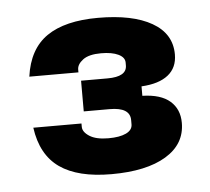

<svg xmlns="http://www.w3.org/2000/svg" viewBox="-35 -731 443 405"><g transform="rotate(-5 186.0 -528.5)"><path d="M186 -363Q115 -363 76.5 -390Q38 -417 30 -475H132V-468Q132 -457 146 -448Q160 -439 186 -439Q210 -439 223.5 -445.5Q237 -452 237 -464V-473Q237 -500 194 -500H139V-565H195Q236 -565 236 -589V-595Q236 -606 222.5 -612.5Q209 -619 186 -619Q160 -619 147.5 -609.5Q135 -600 135 -589V-583H31Q39 -641 77.5 -667.5Q116 -694 186 -694Q259 -694 300 -670.5Q341 -647 341 -603Q341 -575 321.5 -559.5Q302 -544 265 -542V-522Q304 -521 323.5 -504Q343 -487 343 -458Q343 -413 301.5 -388Q260 -363 186 -363Z"/></g></svg>

Font: Mozilla Headline ExtraLight
Style: Regular
Weight: 200
Designer: Studio DRAMA
Foundry: Studio DRAMA
Version: Version 1.000